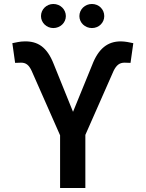

<svg xmlns="http://www.w3.org/2000/svg" viewBox="-20 -945 732 965"><path d="M282 0H409V-267L551 -589C565 -617 580 -630 606 -630L636 -629L650 -728C632 -732 608 -737 587 -737C522 -737 475 -702 443 -618L347 -383L250 -623C216 -710 169 -738 104 -737C80 -737 59 -731 42 -728L56 -629L86 -630C110 -630 125 -619 139 -589L282 -265ZM186 -864C186 -831 214 -804 248 -804C283 -804 311 -831 311 -864C311 -898 283 -925 248 -925C214 -925 186 -898 186 -864ZM379 -864C379 -831 407 -804 442 -804C477 -804 504 -831 504 -864C504 -898 477 -925 442 -925C407 -925 379 -898 379 -864Z"/></svg>

Font: Wafeq Semi Bold
Style: Regular
Weight: 600
Designer: Rasmus Andersson & Azza Alameddine
Foundry: Google & TypeTogether
Version: Version 3.000;January 28, 2025;FontCreator 15.0.0.3014 64-bi